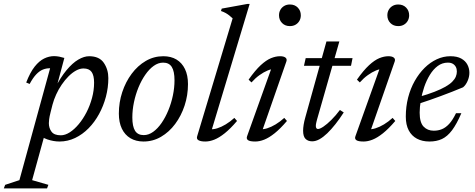

<svg xmlns="http://www.w3.org/2000/svg" viewBox="-110 -730 2484 1004"><path d="M154.5 -143Q148.5 -119.5 147 -106.2Q145.5 -93 145.5 -86Q145.5 -60 159.5 -41.2Q173.5 -22.5 208 -22.5Q230.5 -22.5 254.8 -38Q279 -53.5 301.8 -80.8Q324.5 -108 342.5 -143Q360.5 -178 371.2 -217.8Q382 -257.5 382 -298Q382 -335.5 369 -353.8Q356 -372 326.5 -372Q307.5 -372 287.5 -361Q267.5 -350 248.5 -331Q229.5 -312 212.8 -287.5Q196 -263 183.8 -236Q171.5 -209 164.5 -182.5ZM88.5 -36.5H126.5L58 212L143 236.5L136 255H-90L-83 236.5L-8.5 212L152 -373Q151.5 -373 150.8 -373Q150 -373 149 -373Q131 -373 113.8 -366Q96.5 -359 79.5 -341.2Q62.5 -323.5 45 -291L27 -298.5Q47.5 -351.5 71.2 -381.5Q95 -411.5 120.8 -424Q146.5 -436.5 172.5 -436.5Q186 -436.5 199.8 -433.8Q213.5 -431 226.5 -427L179.5 -251L176 -266Q206.5 -325.5 237.8 -363Q269 -400.5 299.2 -418.2Q329.5 -436 356 -436Q409.5 -436 433 -401.2Q456.5 -366.5 456.5 -321.5Q456.5 -272 443.8 -224Q431 -176 408 -133.8Q385 -91.5 353.2 -59.2Q321.5 -27 282.8 -8.5Q244 10 201 10Q170.5 10 137.5 -1Q104.5 -12 88.5 -36.5Z M744 -436Q784 -436 812.8 -418.8Q841.5 -401.5 857.2 -369Q873 -336.5 873 -290Q873 -231.5 855.2 -177.8Q837.5 -124 806 -81.8Q774.5 -39.5 732.2 -14.8Q690 10 640.5 10Q601 10 572 -7.2Q543 -24.5 527.2 -57.2Q511.5 -90 511.5 -136Q511.5 -194.5 529.2 -248.2Q547 -302 578.5 -344.2Q610 -386.5 652.2 -411.2Q694.5 -436 744 -436ZM641.5 -23.5Q667 -23.5 690.8 -40.5Q714.5 -57.5 734.8 -86.8Q755 -116 770.2 -153Q785.5 -190 794 -230.5Q802.5 -271 802.5 -310Q802.5 -357.5 788.2 -380Q774 -402.5 743 -402.5Q717.5 -402.5 693.8 -385.5Q670 -368.5 649.8 -339.2Q629.5 -310 614.2 -273Q599 -236 590.5 -195.5Q582 -155 582 -116Q582 -69 596.2 -46.2Q610.5 -23.5 641.5 -23.5Z M1106.5 -634Q1097.5 -642.5 1089 -649.2Q1080.5 -656 1070.2 -661.8Q1060 -667.5 1045.5 -672.5L1049.5 -685L1184 -709.5H1195.5L994 -40.5L988 -54.5Q1004.5 -52.5 1025.8 -59Q1047 -65.5 1070.2 -79.5Q1093.5 -93.5 1115.5 -113.5L1129.5 -97.5Q1094.5 -56.5 1065 -33Q1035.5 -9.5 1010.8 0.2Q986 10 963.5 10Q940 10 928.2 3.5Q916.5 -3 921 -17.5Z M1182 -17.5 1312 -380.5 1326.5 -369.5Q1310.5 -370 1289.8 -361.5Q1269 -353 1247 -337.2Q1225 -321.5 1205 -299L1190 -313.5Q1224.5 -362.5 1253.2 -389Q1282 -415.5 1307 -425.8Q1332 -436 1354.5 -436Q1373.5 -436 1382.8 -428.8Q1392 -421.5 1387.5 -408.5L1257.5 -35.5L1249 -54.5Q1265.5 -52.5 1286.8 -59Q1308 -65.5 1331.2 -79.5Q1354.5 -93.5 1376.5 -113.5L1390.5 -97.5Q1355.5 -56.5 1326 -33Q1296.5 -9.5 1271.8 0.2Q1247 10 1224.5 10Q1197 10 1187 3Q1177 -4 1182 -17.5ZM1349 -650Q1349 -666 1356.2 -678.8Q1363.5 -691.5 1376.2 -699Q1389 -706.5 1406 -706.5Q1431.5 -706.5 1447.2 -690.2Q1463 -674 1463 -650Q1463 -634 1455.8 -621.2Q1448.5 -608.5 1435.8 -601Q1423 -593.5 1406 -593.5Q1380.5 -593.5 1364.8 -609.8Q1349 -626 1349 -650Z M1479.5 -386 1488.5 -426H1733.5L1725.5 -386ZM1548 -105.5Q1546 -98 1544.5 -91.8Q1543 -85.5 1542.2 -80.5Q1541.5 -75.5 1541.5 -71.5Q1541.5 -63.5 1544.5 -59.5Q1547.5 -55.5 1552.5 -55.5Q1563 -55.5 1581.5 -68Q1600 -80.5 1622.5 -102.8Q1645 -125 1667.5 -155L1687.5 -142Q1666 -108.5 1644.2 -81Q1622.5 -53.5 1601.5 -33.2Q1580.5 -13 1560.8 -2Q1541 9 1522.5 9Q1501 9 1488 -3.5Q1475 -16 1475 -46.5Q1475 -60 1477.8 -77.8Q1480.5 -95.5 1487 -118L1597 -513H1664.5Z M1748.5 -17.5 1878.5 -380.5 1893 -369.5Q1877 -370 1856.2 -361.5Q1835.5 -353 1813.5 -337.2Q1791.5 -321.5 1771.5 -299L1756.5 -313.5Q1791 -362.5 1819.8 -389Q1848.5 -415.5 1873.5 -425.8Q1898.5 -436 1921 -436Q1940 -436 1949.2 -428.8Q1958.5 -421.5 1954 -408.5L1824 -35.5L1815.5 -54.5Q1832 -52.5 1853.2 -59Q1874.5 -65.5 1897.8 -79.5Q1921 -93.5 1943 -113.5L1957 -97.5Q1922 -56.5 1892.5 -33Q1863 -9.5 1838.2 0.2Q1813.5 10 1791 10Q1763.5 10 1753.5 3Q1743.5 -4 1748.5 -17.5ZM1915.5 -650Q1915.5 -666 1922.8 -678.8Q1930 -691.5 1942.8 -699Q1955.5 -706.5 1972.5 -706.5Q1998 -706.5 2013.8 -690.2Q2029.5 -674 2029.5 -650Q2029.5 -634 2022.2 -621.2Q2015 -608.5 2002.2 -601Q1989.5 -593.5 1972.5 -593.5Q1947 -593.5 1931.2 -609.8Q1915.5 -626 1915.5 -650Z M2232 -402.5Q2202.5 -402.5 2179 -385Q2155.5 -367.5 2137.8 -338.5Q2120 -309.5 2108.2 -274.8Q2096.5 -240 2090.5 -205Q2084.5 -170 2084.5 -141Q2084.5 -89.5 2105 -68Q2125.5 -46.5 2158.5 -46.5Q2181 -46.5 2200.8 -54.5Q2220.5 -62.5 2238.8 -82.2Q2257 -102 2274.5 -138H2302.5Q2278 -81 2253.8 -48.8Q2229.5 -16.5 2201.2 -3.2Q2173 10 2135.5 10Q2098 10 2070.2 -4.8Q2042.5 -19.5 2027.2 -48.5Q2012 -77.5 2012 -120Q2012 -172.5 2024.2 -220Q2036.5 -267.5 2058.8 -306.8Q2081 -346 2110.2 -375Q2139.5 -404 2174 -420Q2208.5 -436 2245 -436Q2280 -436 2302 -423.8Q2324 -411.5 2334.2 -391.8Q2344.5 -372 2344.5 -349.5Q2344.5 -328 2335.2 -306.8Q2326 -285.5 2311.5 -273.5Q2282.5 -261.5 2253.5 -250Q2224.5 -238.5 2195.2 -227.8Q2166 -217 2136.8 -206.8Q2107.5 -196.5 2078 -187L2079.5 -223Q2127.5 -236.5 2162 -250Q2196.5 -263.5 2219.2 -276.5Q2242 -289.5 2255 -302.8Q2268 -316 2273.5 -329.2Q2279 -342.5 2279 -356Q2279 -370 2273.5 -380.2Q2268 -390.5 2257.8 -396.5Q2247.5 -402.5 2232 -402.5Z"/></svg>

Font: Newsreader Text
Style: Italic
Weight: 400
Italic angle: -17°
Designer: Hugues Gentile
Foundry: Production Type
Version: Version 1.001